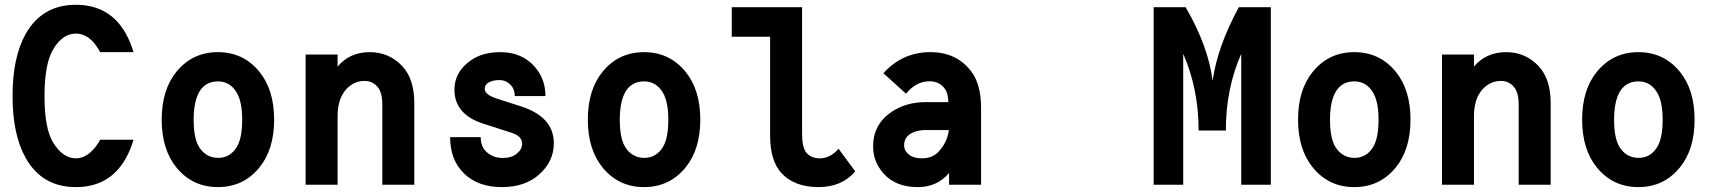

<svg xmlns="http://www.w3.org/2000/svg" viewBox="-20 -762 7071 792"><path d="M530.8 -185.5Q518.6 -144.5 500 -110.8Q433.6 9.8 293 9.8Q153.8 9.8 85.9 -110.4Q31.7 -207 31.7 -366.2Q31.7 -524.9 85.9 -622.1Q153.8 -742.2 293 -742.2Q433.6 -742.2 500 -621.6Q518.6 -587.9 530.8 -546.9H393.1Q391.6 -549.8 386.7 -558.1Q348.1 -623.5 293 -623.5Q237.8 -623.5 199.2 -558.1Q163.6 -497.6 163.6 -366.2Q163.6 -232.9 198.7 -174.8Q238.8 -108.9 293 -108.9Q345.2 -108.9 386.7 -174.3Q390.1 -179.7 393.1 -185.5Z M878.9 -426.3Q826.7 -426.3 801.3 -381.8Q778.8 -341.3 778.8 -268.6Q778.8 -191.4 801.3 -155.3Q829.6 -110.8 880.4 -110.8Q928.7 -110.8 956.5 -155.3Q979 -191.9 979 -268.6Q979 -341.8 956.5 -379.9Q929.2 -426.3 878.9 -426.3ZM708 -70.8Q647 -145.5 647 -268.6Q647 -391.6 708 -466.3Q773.9 -546.9 878.9 -546.9Q983.9 -546.9 1049.8 -466.3Q1110.8 -391.6 1110.8 -268.6Q1110.8 -145.5 1049.8 -70.8Q983.9 9.8 878.9 9.8Q773.9 9.8 708 -70.8Z M1240.7 0V-537.1H1372.6V-487.3Q1422.4 -546.9 1505.4 -546.9Q1585 -546.9 1639.2 -489.3Q1689 -436.5 1689 -336.4V0H1557.1V-329.6Q1557.1 -380.4 1537.6 -403.3Q1516.6 -428.2 1483.9 -428.2Q1440.9 -428.2 1409.7 -395.5Q1372.6 -356.4 1372.6 -282.2V0Z M1836.9 -196.3H1962.9Q1962.9 -156.7 1987.3 -134.8Q2014.6 -110.4 2053.2 -110.4Q2089.8 -110.4 2110.8 -127.4Q2133.8 -145.5 2133.8 -168.9Q2133.8 -200.2 2091.3 -213.9L1973.1 -252Q1854.5 -290.5 1854.5 -392.1Q1854.5 -465.8 1922.4 -513.2Q1970.7 -546.9 2044.4 -546.9Q2133.3 -546.9 2186 -486.3Q2230 -436 2230 -365.7H2103.5Q2103.5 -392.6 2087.9 -410.2Q2067.9 -431.6 2040.5 -431.6Q2013.2 -431.6 1996.3 -422.1Q1979.5 -412.6 1979.5 -395.5Q1979.5 -371.6 2028.8 -355.5L2129.4 -323.2Q2264.6 -279.3 2264.6 -171.4Q2264.6 -95.7 2203.1 -41.5Q2145 9.8 2049.8 9.8Q1950.7 9.8 1892.6 -47.9Q1836.9 -103 1836.9 -196.3Z M2636.7 -426.3Q2584.5 -426.3 2559.1 -381.8Q2536.6 -341.3 2536.6 -268.6Q2536.6 -191.4 2559.1 -155.3Q2587.4 -110.8 2638.2 -110.8Q2686.5 -110.8 2714.4 -155.3Q2736.8 -191.9 2736.8 -268.6Q2736.8 -341.8 2714.4 -379.9Q2687 -426.3 2636.7 -426.3ZM2465.8 -70.8Q2404.8 -145.5 2404.8 -268.6Q2404.8 -391.6 2465.8 -466.3Q2531.7 -546.9 2636.7 -546.9Q2741.7 -546.9 2807.6 -466.3Q2868.7 -391.6 2868.7 -268.6Q2868.7 -145.5 2807.6 -70.8Q2741.7 9.8 2636.7 9.8Q2531.7 9.8 2465.8 -70.8Z M3507.8 -55.2Q3452.6 9.8 3356.4 9.8Q3257.3 9.8 3204.1 -47.4Q3156.7 -98.1 3156.7 -202.6V-610.4H2998.5V-732.4H3288.6V-210.4Q3288.6 -153.3 3306.6 -131.8Q3326.2 -108.9 3361.8 -108.9Q3404.8 -108.9 3439 -148.4Z M4026.9 0H3895V-48.8Q3846.2 9.8 3766.1 9.8Q3675.3 9.8 3626 -44.9Q3581.5 -94.2 3581.5 -157.7Q3581.5 -249.5 3658.2 -300.8Q3718.3 -340.8 3799.3 -340.8H3892.1Q3890.1 -377.4 3879.9 -392.6Q3856.9 -426.8 3814.5 -426.8Q3759.3 -426.8 3717.3 -375.5L3624 -460Q3702.6 -546.9 3817.4 -546.9Q3928.2 -546.9 3988.3 -464.8Q4026.9 -412.1 4026.9 -315.9ZM3894 -225.6H3800.8Q3755.9 -225.6 3730 -206.1Q3709.5 -190.4 3709.5 -162.1Q3709.5 -139.6 3731 -123Q3749.5 -108.9 3783.7 -108.9Q3826.7 -108.9 3852.5 -137.2Q3888.2 -176.3 3894 -225.6Z M4738.8 0V-732.4H4870.6Q4964.4 -571.3 4981.9 -428.7Q5002.4 -571.3 5090.3 -732.4H5222.2V0H5100.1V-540Q5036.6 -396.5 5036.6 -223.6H4924.3Q4924.3 -395 4860.8 -540V0Z M5566.4 -426.3Q5514.2 -426.3 5488.8 -381.8Q5466.3 -341.3 5466.3 -268.6Q5466.3 -191.4 5488.8 -155.3Q5517.1 -110.8 5567.9 -110.8Q5616.2 -110.8 5644 -155.3Q5666.5 -191.9 5666.5 -268.6Q5666.5 -341.8 5644 -379.9Q5616.7 -426.3 5566.4 -426.3ZM5395.5 -70.8Q5334.5 -145.5 5334.5 -268.6Q5334.5 -391.6 5395.5 -466.3Q5461.4 -546.9 5566.4 -546.9Q5671.4 -546.9 5737.3 -466.3Q5798.3 -391.6 5798.3 -268.6Q5798.3 -145.5 5737.3 -70.8Q5671.4 9.8 5566.4 9.8Q5461.4 9.8 5395.5 -70.8Z M5928.2 0V-537.1H6060.1V-487.3Q6109.9 -546.9 6192.9 -546.9Q6272.5 -546.9 6326.7 -489.3Q6376.5 -436.5 6376.5 -336.4V0H6244.6V-329.6Q6244.6 -380.4 6225.1 -403.3Q6204.1 -428.2 6171.4 -428.2Q6128.4 -428.2 6097.2 -395.5Q6060.1 -356.4 6060.1 -282.2V0Z M6738.3 -426.3Q6686 -426.3 6660.6 -381.8Q6638.2 -341.3 6638.2 -268.6Q6638.2 -191.4 6660.6 -155.3Q6689 -110.8 6739.7 -110.8Q6788.1 -110.8 6815.9 -155.3Q6838.4 -191.9 6838.4 -268.6Q6838.4 -341.8 6815.9 -379.9Q6788.6 -426.3 6738.3 -426.3ZM6567.4 -70.8Q6506.3 -145.5 6506.3 -268.6Q6506.3 -391.6 6567.4 -466.3Q6633.3 -546.9 6738.3 -546.9Q6843.3 -546.9 6909.2 -466.3Q6970.2 -391.6 6970.2 -268.6Q6970.2 -145.5 6909.2 -70.8Q6843.3 9.8 6738.3 9.8Q6633.3 9.8 6567.4 -70.8Z"/></svg>

Font: Consola Mono
Style: Bold
Weight: 700
Monospace: yes
Designer: Wojciech Kalinowski "wmk69" (wmk69@o2.pl)
Foundry: Wojciech Kalinowski "wmk69" (wmk69@o2.pl)
Version: Version 2.1.0